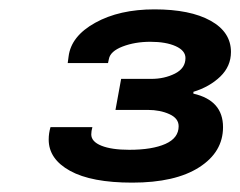

<svg xmlns="http://www.w3.org/2000/svg" viewBox="-20 -822 518 414"><path d="M265.1 -428.2Q177.2 -428.2 131.1 -453.6Q85 -479 85 -521Q85 -534.7 88.9 -547.9H179.2Q176.8 -539.1 176.8 -532.2Q176.8 -516.6 198.7 -507.8Q220.7 -499 258.8 -499Q308.1 -499 336.7 -511.7Q365.2 -524.4 365.2 -549.8Q365.2 -566.9 345.2 -575.9Q325.2 -585 298.8 -585H229L241.2 -651.9H306.2Q334.5 -651.9 357.2 -663.3Q379.9 -674.8 379.9 -696.8Q379.9 -712.9 358.9 -722.4Q337.9 -731.9 304.2 -731.9Q271 -731.9 244.4 -721.7Q217.8 -711.4 214.8 -694.8L212.9 -686H126L127.9 -700.2Q133.3 -744.1 185.3 -772.9Q237.3 -801.8 313 -801.8Q390.1 -801.8 434.1 -777.3Q478 -752.9 478 -710Q478 -679.2 455.1 -657Q432.1 -634.8 397 -624V-620.1Q460.9 -605.5 460.9 -547.9Q460.9 -494.1 409.4 -461.2Q357.9 -428.2 265.1 -428.2Z"/></svg>

Font: Archivo Expanded
Style: Bold Italic
Weight: 700
Width: 7
Italic angle: -10°
Designer: Hector Gatti
Foundry: Omnibus-Type
Version: Version 2.001